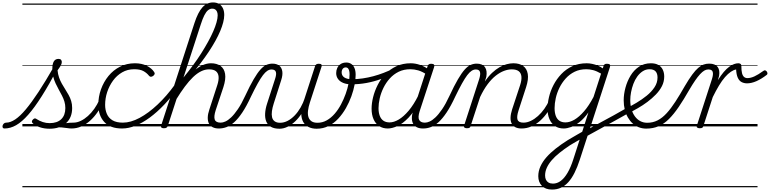

<svg xmlns="http://www.w3.org/2000/svg" viewBox="-184 -1039 6327 1578"><path d="M-147 17Q-158 17 -161.5 9.5Q-165 2 -162.5 -7Q-160 -16 -152.5 -23.5Q-145 -31 -133 -31Q-99 -31 -59 -57.5Q-19 -84 28 -140Q75 -196 132.5 -283.5Q190 -371 260 -493L290 -477Q219 -343 159.5 -249Q100 -155 48 -96Q-4 -37 -51.5 -10Q-99 17 -147 17ZM405 17Q387 17 366.5 13.5Q346 10 320.5 8Q295 6 261 10L289 -13Q322 -22 345.5 -25.5Q369 -29 387 -30Q405 -31 421 -31Q430 -31 433.5 -23.5Q437 -16 434.5 -7Q432 2 424.5 9.5Q417 17 405 17ZM223 19Q179 19 142.5 6.5Q106 -6 86 -25Q78 -32 78 -40Q78 -48 87 -57Q96 -66 103 -66Q110 -66 121 -58Q141 -45 167.5 -36Q194 -27 224 -27Q286 -27 319.5 -59.5Q353 -92 353 -151Q353 -179 345.5 -204Q338 -229 325.5 -253Q313 -277 299.5 -301.5Q286 -326 273.5 -352.5Q261 -379 253.5 -408.5Q246 -438 246 -473Q246 -514 258.5 -534.5Q271 -555 297 -555Q312 -555 318 -547Q324 -539 324 -530Q324 -517 316.5 -502.5Q309 -488 289 -461Q292 -429 301.5 -402Q311 -375 324.5 -351Q338 -327 352.5 -304.5Q367 -282 380 -258.5Q393 -235 401 -209Q409 -183 409 -151Q409 -72 358.5 -26.5Q308 19 223 19ZM0 490H550V500H0ZM0 -20H550V0H0ZM0 -505H550V-500H0ZM0 -1010H550V-1000H0Z M404 17Q393 17 388.5 9.5Q384 2 385.5 -7Q387 -16 395.5 -23.5Q404 -31 419 -31Q449 -31 479.5 -45.5Q510 -60 538.5 -85.5Q567 -111 591 -145Q615 -179 632 -217Q637 -228 645.5 -228Q654 -228 661 -220.5Q668 -213 664 -203Q645 -157 617.5 -117Q590 -77 556.5 -47Q523 -17 484.5 0Q446 17 404 17ZM550 490V500ZM550 -20V0ZM550 -505V-500ZM550 -1010V-1000Z M819 17Q722 17 673 -36.5Q624 -90 624 -178Q624 -244 646 -305Q668 -366 707.5 -414.5Q747 -463 802.5 -491Q858 -519 925 -519Q981 -519 1022 -498.5Q1063 -478 1083 -447Q1089 -438 1087 -431Q1085 -424 1075 -415Q1064 -408 1056 -408Q1048 -408 1041 -416Q1022 -440 994.5 -455Q967 -470 919 -470Q864 -470 820 -444.5Q776 -419 745 -376.5Q714 -334 697 -282.5Q680 -231 680 -177Q680 -136 694.5 -102.5Q709 -69 741 -50Q773 -31 826 -31Q836 -31 840.5 -23.5Q845 -16 844 -6.5Q843 3 836.5 10Q830 17 819 17ZM550 490H1085V500H550ZM550 -20H1085V0H550ZM550 -505H1085V-500H550ZM550 -1010H1085V-1000H550Z M820 17Q809 17 804 10Q799 3 799.5 -6.5Q800 -16 807 -23.5Q814 -31 826 -31Q890 -31 963 -70Q1036 -109 1111 -179.5Q1186 -250 1253 -343Q1262 -356 1270.5 -352Q1279 -348 1282 -337Q1285 -326 1278 -316Q1224 -240 1165.5 -178.5Q1107 -117 1048 -73.5Q989 -30 931 -6.5Q873 17 820 17ZM1085 490V500ZM1085 -20V0ZM1085 -505V-500ZM1085 -1010V-1000Z M1614 17Q1585 17 1564 6.5Q1543 -4 1533 -24Q1523 -44 1523.5 -73Q1524 -102 1537 -140L1602 -340Q1615 -380 1612.5 -409Q1610 -438 1591 -453.5Q1572 -469 1534 -469Q1501 -469 1468.5 -453Q1436 -437 1403 -405.5Q1370 -374 1335 -327Q1300 -280 1262 -218L1247 -246Q1291 -319 1331 -370.5Q1371 -422 1408.5 -455Q1446 -488 1481.5 -503.5Q1517 -519 1550 -519Q1598 -519 1628.5 -497Q1659 -475 1666 -431.5Q1673 -388 1652 -323L1589 -134Q1572 -81 1581 -56Q1590 -31 1630 -31Q1639 -31 1643 -23.5Q1647 -16 1645.5 -7Q1644 2 1636.5 9.5Q1629 17 1614 17ZM1163 15Q1151 15 1144 10.5Q1137 6 1140 -6L1414 -849Q1443 -938 1479.5 -978.5Q1516 -1019 1567 -1019Q1596 -1019 1616.5 -1006.5Q1637 -994 1648 -971Q1659 -948 1659 -916Q1659 -889 1650.5 -855.5Q1642 -822 1626 -784Q1610 -746 1586.5 -703.5Q1563 -661 1532.5 -615Q1502 -569 1466 -521.5Q1430 -474 1388 -425Q1346 -376 1300 -327L1195 -4Q1191 6 1184 10.5Q1177 15 1163 15ZM1324 -402Q1365 -452 1402 -502Q1439 -552 1470 -601Q1501 -650 1526 -695.5Q1551 -741 1568.5 -781Q1586 -821 1595.5 -855Q1605 -889 1605 -913Q1605 -931 1599.5 -943Q1594 -955 1584.5 -961.5Q1575 -968 1560 -968Q1542 -968 1526 -955Q1510 -942 1495.5 -913.5Q1481 -885 1466 -838ZM1085 490H1761V500H1085ZM1085 -20H1761V0H1085ZM1085 -505H1761V-500H1085ZM1085 -1010H1761V-1000H1085Z M1615 17Q1606 17 1602 9.5Q1598 2 1600.5 -7Q1603 -16 1610.5 -23.5Q1618 -31 1630 -31Q1647 -31 1668.5 -40.5Q1690 -50 1715.5 -74Q1741 -98 1770.5 -141Q1800 -184 1831 -251Q1870 -335 1900.5 -387Q1931 -439 1956 -467Q1981 -495 2005 -505.5Q2029 -516 2055 -516Q2065 -516 2068 -509Q2071 -502 2068.5 -492.5Q2066 -483 2060.5 -475.5Q2055 -468 2047 -468Q2030 -468 2013 -457Q1996 -446 1977 -421Q1958 -396 1934 -353Q1910 -310 1879 -246Q1842 -166 1807.5 -114.5Q1773 -63 1741 -34.5Q1709 -6 1678 5.5Q1647 17 1615 17ZM1761 490H1861V500H1761ZM1761 -20H1861V0H1761ZM1761 -505H1861V-500H1761ZM1761 -1010H1861V-1000H1761Z M2113 19Q2070 19 2043 3.5Q2016 -12 2004.5 -40Q1993 -68 1995 -106Q1997 -144 2011 -187L2076 -388Q2090 -429 2083 -448.5Q2076 -468 2048 -468Q2037 -468 2032 -475.5Q2027 -483 2028 -492.5Q2029 -502 2036 -509Q2043 -516 2055 -516Q2089 -516 2110 -500Q2131 -484 2136 -453.5Q2141 -423 2127 -380L2066 -189Q2055 -155 2051 -126Q2047 -97 2052 -75.5Q2057 -54 2073.5 -42Q2090 -30 2118 -30Q2150 -30 2180.5 -46Q2211 -62 2238 -90Q2265 -118 2286.5 -155.5Q2308 -193 2322 -236L2339 -194Q2322 -148 2297 -109Q2272 -70 2242 -41.5Q2212 -13 2179 3Q2146 19 2113 19ZM2418 19Q2380 19 2351.5 4.5Q2323 -10 2308 -37Q2293 -64 2292 -103.5Q2291 -143 2307 -192L2405 -494Q2409 -506 2416 -510.5Q2423 -515 2436 -515Q2453 -515 2457.5 -509Q2462 -503 2459 -492L2363 -197Q2351 -160 2347.5 -129.5Q2344 -99 2351 -77Q2358 -55 2376 -42.5Q2394 -30 2425 -30Q2466 -30 2501.5 -50Q2537 -70 2566.5 -104Q2596 -138 2618.5 -180.5Q2641 -223 2657 -267.5Q2673 -312 2681 -354Q2689 -396 2689 -428Q2689 -448 2685 -460.5Q2681 -473 2674.5 -479Q2668 -485 2658 -485Q2644 -485 2639.5 -495Q2635 -505 2640.5 -515Q2646 -525 2663 -525Q2686 -525 2703 -513.5Q2720 -502 2729.5 -479.5Q2739 -457 2739 -424Q2739 -390 2730.5 -344Q2722 -298 2704 -248Q2686 -198 2659 -150.5Q2632 -103 2596.5 -64.5Q2561 -26 2516.5 -3.5Q2472 19 2418 19ZM1861 490H2787V500H1861ZM1861 -20H2787V0H1861ZM1861 -505H2787V-500H1861ZM1861 -1010H2787V-1000H1861Z M2703 -346Q2665 -346 2637 -357.5Q2609 -369 2594 -390Q2579 -411 2579 -438Q2579 -461 2588 -480.5Q2597 -500 2615.5 -512.5Q2634 -525 2663 -525Q2677 -525 2679.5 -515Q2682 -505 2677 -495Q2672 -485 2658 -485Q2642 -485 2633 -473.5Q2624 -462 2624 -444Q2624 -417 2646 -402.5Q2668 -388 2707 -388Q2752 -388 2796.5 -394.5Q2841 -401 2884 -412.5Q2927 -424 2968.5 -440Q3010 -456 3049 -475Q3063 -481 3068.5 -474Q3074 -467 3072.5 -455.5Q3071 -444 3060 -439Q3004 -410 2946 -389Q2888 -368 2827.5 -357Q2767 -346 2703 -346ZM2786 490H2805V500H2786ZM2786 -20H2805V0H2786ZM2786 -505H2805V-500H2786ZM2786 -1010H2805V-1000H2786Z M3003 17Q2962 17 2932 -3Q2902 -23 2886 -59.5Q2870 -96 2870 -146Q2870 -190 2882.5 -240.5Q2895 -291 2920 -340.5Q2945 -390 2983 -430Q3021 -470 3073.5 -494.5Q3126 -519 3192 -519Q3230 -519 3269.5 -505Q3309 -491 3340 -467L3328 -423Q3287 -451 3253.5 -460.5Q3220 -470 3189 -470Q3135 -470 3093 -449.5Q3051 -429 3019.5 -394Q2988 -359 2967.5 -317Q2947 -275 2937 -231.5Q2927 -188 2927 -150Q2927 -114 2937 -87.5Q2947 -61 2967 -47Q2987 -33 3018 -33Q3053 -33 3093 -56.5Q3133 -80 3174.5 -129Q3216 -178 3254 -254L3267 -214Q3223 -124 3175 -73.5Q3127 -23 3082.5 -3Q3038 17 3003 17ZM3292 17Q3263 17 3242.5 7Q3222 -3 3211.5 -22.5Q3201 -42 3201 -69Q3201 -96 3212 -130L3330 -494Q3334 -506 3340.5 -510.5Q3347 -515 3360 -515Q3378 -515 3383 -507.5Q3388 -500 3384 -488L3265 -125Q3249 -74 3261.5 -52.5Q3274 -31 3307 -31Q3316 -31 3320 -23.5Q3324 -16 3322.5 -7Q3321 2 3313.5 9.5Q3306 17 3292 17ZM2805 490H3440V500H2805ZM2805 -20H3440V0H2805ZM2805 -505H3440V-500H2805ZM2805 -1010H3440V-1000H2805Z M3294 17Q3285 17 3281 9.5Q3277 2 3279.5 -7Q3282 -16 3289.5 -23.5Q3297 -31 3309 -31Q3326 -31 3347.5 -40.5Q3369 -50 3394.5 -74Q3420 -98 3449.5 -141Q3479 -184 3510 -251Q3549 -335 3579.5 -387Q3610 -439 3635 -467Q3660 -495 3684 -505.5Q3708 -516 3734 -516Q3744 -516 3747 -509Q3750 -502 3747.5 -492.5Q3745 -483 3739.5 -475.5Q3734 -468 3726 -468Q3709 -468 3692 -457Q3675 -446 3656 -421Q3637 -396 3613 -353Q3589 -310 3558 -246Q3521 -166 3486.5 -114.5Q3452 -63 3420 -34.5Q3388 -6 3357 5.5Q3326 17 3294 17ZM3440 490H3540V500H3440ZM3440 -20H3540V0H3440ZM3440 -505H3540V-500H3440ZM3440 -1010H3540V-1000H3440Z M4102 17Q4073 17 4052.5 7Q4032 -3 4021.5 -23.5Q4011 -44 4012 -73Q4013 -102 4025 -140L4091 -340Q4104 -380 4101.5 -409Q4099 -438 4079.5 -453.5Q4060 -469 4022 -469Q3992 -469 3958.5 -456.5Q3925 -444 3890.5 -417Q3856 -390 3823.5 -346.5Q3791 -303 3762 -242L3684 -4Q3682 6 3675.5 10.5Q3669 15 3653 15Q3642 15 3634 10Q3626 5 3630 -6L3754 -388Q3767 -429 3760.5 -448.5Q3754 -468 3727 -468Q3717 -468 3712 -475.5Q3707 -483 3708 -492.5Q3709 -502 3716 -509Q3723 -516 3734 -516Q3758 -516 3775 -508.5Q3792 -501 3802 -486.5Q3812 -472 3814.5 -452.5Q3817 -433 3813 -408L3801 -369Q3830 -412 3860.5 -440.5Q3891 -469 3921.5 -486.5Q3952 -504 3981 -511.5Q4010 -519 4035 -519Q4085 -519 4115.5 -497Q4146 -475 4153.5 -431.5Q4161 -388 4140 -323L4078 -132Q4061 -80 4069.5 -55.5Q4078 -31 4118 -31Q4127 -31 4131 -23.5Q4135 -16 4133.5 -7Q4132 2 4124 9.5Q4116 17 4102 17ZM3540 490H4249V500H3540ZM3540 -20H4249V0H3540ZM3540 -505H4249V-500H3540ZM3540 -1010H4249V-1000H3540Z M4103 17Q4092 17 4087.5 9.5Q4083 2 4084.5 -7Q4086 -16 4094.5 -23.5Q4103 -31 4118 -31Q4148 -31 4178.5 -45.5Q4209 -60 4237.5 -85.5Q4266 -111 4290 -145Q4314 -179 4331 -217Q4336 -228 4344.5 -228Q4353 -228 4360 -220.5Q4367 -213 4363 -203Q4344 -157 4316.5 -117Q4289 -77 4255.5 -47Q4222 -17 4183.5 0Q4145 17 4103 17ZM4249 490V500ZM4249 -20V0ZM4249 -505V-500ZM4249 -1010V-1000Z M4353 519Q4298 519 4269 488Q4240 457 4240 409Q4240 368 4257.5 329Q4275 290 4307 253.5Q4339 217 4383.5 182Q4428 147 4482 113Q4502 101 4522 89.5Q4542 78 4561.5 66.5Q4581 55 4601 44L4652 -115Q4616 -65 4579.5 -36Q4543 -7 4509.5 5Q4476 17 4449 17Q4407 17 4377.5 -3Q4348 -23 4332 -59.5Q4316 -96 4316 -146Q4316 -190 4328 -241Q4340 -292 4365.5 -341Q4391 -390 4429.5 -430.5Q4468 -471 4520 -495Q4572 -519 4638 -519Q4660 -519 4683.5 -514Q4707 -509 4729 -500Q4751 -491 4770 -477L4776 -496Q4780 -507 4786 -511Q4792 -515 4805 -515Q4824 -515 4828.5 -507.5Q4833 -500 4829 -488L4581 274Q4561 335 4538 381Q4515 427 4487 458Q4459 489 4426 504Q4393 519 4353 519ZM4361 470Q4395 470 4425 447.5Q4455 425 4481 380.5Q4507 336 4528 270L4580 109Q4567 116 4553 124Q4539 132 4525.5 140Q4512 148 4499 156Q4452 187 4414 217.5Q4376 248 4350 278.5Q4324 309 4310 340Q4296 371 4296 403Q4296 423 4303 438Q4310 453 4324.5 461.5Q4339 470 4361 470ZM4463 -33Q4499 -33 4537.5 -55.5Q4576 -78 4616 -124Q4656 -170 4694 -242L4756 -434Q4720 -455 4691 -462.5Q4662 -470 4635 -470Q4581 -470 4539 -449.5Q4497 -429 4465.5 -394Q4434 -359 4413.5 -317Q4393 -275 4383.5 -231.5Q4374 -188 4374 -150Q4374 -114 4383.5 -87.5Q4393 -61 4413 -47Q4433 -33 4463 -33ZM4249 490H4884V500H4249ZM4249 -20H4884V0H4249ZM4249 -505H4884V-500H4249ZM4249 -1010H4884V-1000H4249Z M4981 -109Q4929 -80 4870 -47Q4811 -14 4749 19.5Q4687 53 4628 86Q4622 89 4617.5 84Q4613 79 4611 69.5Q4609 60 4612.5 50.5Q4616 41 4626 36Q4682 5 4741.5 -27Q4801 -59 4859.5 -91Q4918 -123 4971 -154Q4976 -157 4981 -152.5Q4986 -148 4988.5 -139Q4991 -130 4989.5 -121.5Q4988 -113 4981 -109ZM4884 490V500ZM4884 -20V0ZM4884 -505V-500ZM4884 -1010V-1000Z M4964 -147Q5003 -168 5047.5 -194.5Q5092 -221 5131 -252.5Q5170 -284 5195 -321.5Q5220 -359 5220 -402Q5220 -435 5204 -452.5Q5188 -470 5154 -470Q5144 -470 5139.5 -477Q5135 -484 5136 -494Q5137 -504 5145 -511.5Q5153 -519 5165 -519Q5204 -519 5228 -504.5Q5252 -490 5263.5 -465.5Q5275 -441 5275 -410Q5275 -368 5256.5 -331.5Q5238 -295 5206.5 -262.5Q5175 -230 5137 -201.5Q5099 -173 5058.5 -150Q5018 -127 4981 -107ZM4884 490H5328V500H4884ZM4884 -20H5328V0H4884ZM4884 -505H5328V-500H4884ZM4884 -1010H5328V-1000H4884Z M5127 18Q5095 18 5066.5 7Q5038 -4 5015.5 -24.5Q4993 -45 4976.5 -73.5Q4960 -102 4951 -137.5Q4942 -173 4942 -214Q4942 -265 4956.5 -318.5Q4971 -372 4998.5 -417.5Q5026 -463 5068 -491Q5110 -519 5166 -519Q5176 -519 5179.5 -511.5Q5183 -504 5181 -494Q5179 -484 5172 -477Q5165 -470 5155 -470Q5124 -470 5098.5 -453.5Q5073 -437 5053.5 -410Q5034 -383 5021.5 -349.5Q5009 -316 5002.5 -281.5Q4996 -247 4996 -216Q4996 -176 5006 -141.5Q5016 -107 5034.5 -82Q5053 -57 5078.5 -43.5Q5104 -30 5135 -30Q5182 -30 5221 -50Q5260 -70 5295.5 -109Q5331 -148 5367 -203.5Q5403 -259 5444 -331Q5478 -389 5505 -425.5Q5532 -462 5555 -481.5Q5578 -501 5599 -508.5Q5620 -516 5643 -516Q5654 -516 5658.5 -509Q5663 -502 5661.5 -492.5Q5660 -483 5653 -475.5Q5646 -468 5635 -468Q5620 -468 5604 -458.5Q5588 -449 5569.5 -429Q5551 -409 5529 -377Q5507 -345 5480 -299Q5435 -220 5394.5 -160.5Q5354 -101 5314 -61Q5274 -21 5228.5 -1.5Q5183 18 5127 18ZM5328 490H5453V500H5328ZM5328 -20H5453V0H5328ZM5328 -505H5453V-500H5328ZM5328 -1010H5453V-1000H5328Z M5566 15Q5555 15 5547 10Q5539 5 5543 -6L5667 -388Q5680 -429 5673.5 -448.5Q5667 -468 5640 -468Q5631 -468 5626.5 -475.5Q5622 -483 5623 -492.5Q5624 -502 5630.5 -509Q5637 -516 5647 -516Q5670 -516 5687 -509Q5704 -502 5714 -489Q5724 -476 5727 -457Q5730 -438 5726 -415L5716 -380Q5741 -420 5764 -447Q5787 -474 5809 -490Q5831 -506 5849.5 -512.5Q5868 -519 5884 -519Q5895 -519 5902 -514Q5909 -509 5909 -496Q5909 -459 5914.5 -437.5Q5920 -416 5931.5 -406.5Q5943 -397 5959 -397Q5985 -397 6016 -411Q6047 -425 6091 -457Q6099 -463 6106 -460.5Q6113 -458 6118 -451Q6123 -444 6123.5 -436.5Q6124 -429 6118 -424Q6074 -390 6033 -372Q5992 -354 5956 -354Q5931 -354 5911 -364.5Q5891 -375 5879.5 -400.5Q5868 -426 5866 -468Q5846 -465 5822.5 -449Q5799 -433 5774.5 -405Q5750 -377 5725 -335.5Q5700 -294 5674 -241L5597 -4Q5595 6 5588.5 10.5Q5582 15 5566 15ZM5453 490H6042V500H5453ZM5453 -20H6042V0H5453ZM5453 -505H6042V-500H5453ZM5453 -1010H6042V-1000H5453Z"/></svg>

Font: Playwrite MX Guides
Style: Regular
Weight: 400
Designer: Veronika Burian, José Scaglione
Foundry: TypeTogether
Version: Version 1.003